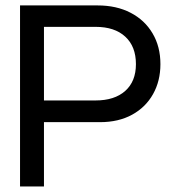

<svg xmlns="http://www.w3.org/2000/svg" viewBox="-20 -670 634 690"><path d="M339.5 -231H138V0H52V-650.5H331Q398.5 -650.5 449.2 -624.2Q500 -598 528.2 -550.2Q556.5 -502.5 556.5 -439.5Q556.5 -379 530 -331.8Q503.5 -284.5 454.8 -257.8Q406 -231 339.5 -231ZM323.5 -573.5H138V-309H323.5Q391.5 -309 430 -343.2Q468.5 -377.5 468.5 -439.5Q468.5 -503 430.2 -538.2Q392 -573.5 323.5 -573.5Z"/></svg>

Font: Overused Grotesk
Style: Regular
Weight: 450
Version: Version 0.004